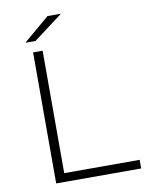

<svg xmlns="http://www.w3.org/2000/svg" viewBox="-95 -942 774 1010"><g transform="rotate(-10 292.5 -437.5)"><path d="M122 -700H173V-46H576V0H122ZM230 -875H302L145 -757H91Z"/></g></svg>

Font: Montserrat Atlas Light
Style: Regular
Weight: 300
Designer: Julieta Ulanovsky
Foundry: Julieta Ulanovsky
Version: Version 7.200